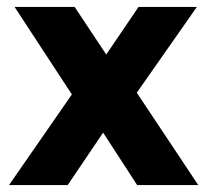

<svg xmlns="http://www.w3.org/2000/svg" viewBox="-20 -533 597 553"><path d="M6 0 187 -261 22 -513H195L286 -376L379 -513H547L374 -266L551 0H375L277 -151L175 0Z"/></svg>

Font: REM Medium SemiBold
Style: Regular
Weight: 600
Version: Version 1.005;gftools[0.9.28]